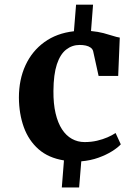

<svg xmlns="http://www.w3.org/2000/svg" viewBox="-20 -702 607 848"><path d="M63.5 -271Q63.5 -350.5 92.5 -413.5Q121.5 -476.5 176 -516Q230.5 -555.5 306.5 -564L316 -681.5H391L382 -565Q413 -562 436.8 -555.8Q460.5 -549.5 478 -543.8Q495.5 -538 509 -536L502 -366.5H415.5L391.5 -475.5Q389 -485.5 380.2 -491.8Q371.5 -498 359 -500.8Q346.5 -503.5 332 -503.5Q298.5 -503.5 272.2 -483Q246 -462.5 231.2 -418Q216.5 -373.5 216 -300.5Q215.5 -244 225.5 -201.5Q235.5 -159 253.8 -131Q272 -103 297.5 -88.8Q323 -74.5 353.5 -74.5Q383 -74.5 408.5 -80.5Q434 -86.5 454.8 -95.5Q475.5 -104.5 490.5 -114.5L513.5 -64.5Q501 -50.5 475.2 -34.2Q449.5 -18 414.8 -5.5Q380 7 339 10.5L329.5 126H253L262.5 6.5Q194 -4.5 150.2 -43Q106.5 -81.5 85.2 -140.2Q64 -199 63.5 -271Z"/></svg>

Font: Merriweather 28pt
Style: Bold
Weight: 700
Version: Version 2.100